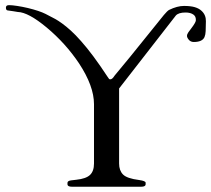

<svg xmlns="http://www.w3.org/2000/svg" viewBox="-20 -708 801 728"><path d="M252.4 0Q235.8 0 235.8 -9.8V-14.6Q235.8 -22.5 250.2 -24.2Q264.6 -25.9 269 -26.4Q306.2 -30.3 321.3 -44.7Q336.4 -59.1 336.4 -87.9V-313Q336.4 -381.8 279.3 -468.3Q228.5 -543.9 157.2 -603.5Q87.4 -661.6 47.4 -662.6Q36.6 -664.6 29.8 -665.5Q13.2 -667.5 8.8 -668.5Q2.4 -669.4 2.4 -679Q2.4 -688.5 14.2 -688.5Q25.9 -688.5 45.2 -685.5Q64.5 -682.6 85.4 -677.7Q129.4 -667 152.6 -655.3Q175.8 -643.6 188.2 -636.7Q200.7 -629.9 215.8 -618.9Q231 -607.9 248.8 -591.8Q266.6 -575.7 287.6 -551.8Q332 -502 386.7 -418.5Q392.1 -410.2 393.6 -408.7Q395 -407.2 398.4 -407.2Q405.8 -407.2 414.6 -421.4Q472.2 -490.2 530 -562.7Q587.9 -635.3 601.3 -651.1Q614.7 -667 621.1 -670.4Q651.9 -685.5 677.5 -685.5Q703.1 -685.5 719 -680.7Q734.9 -675.8 744.1 -667Q761.2 -651.4 760.7 -627.4Q760.3 -603.5 759.8 -590.1Q759.3 -576.7 755.4 -567.4Q747.1 -548.8 714.8 -548.8Q703.1 -548.8 696 -557.1Q689 -565.4 689 -571.8Q689 -578.1 694.3 -585.7Q699.7 -593.3 706.1 -601.6Q722.7 -623.5 722.7 -631.3Q722.7 -639.2 720.7 -643.8Q718.8 -648.4 713.9 -652.3Q702.6 -660.6 683.6 -660.6Q656.7 -660.6 646.5 -648.9L431.6 -372.6V-87.9Q431.6 -61.5 446.5 -46.4Q461.4 -31.2 507.8 -25.4Q532.2 -22 532.2 -15.1V-9.8Q532.2 0 515.6 0Z"/></svg>

Font: Cardo-Italic
Style: Italic
Weight: 400
Italic angle: -12°
Designer: David J. Perry
Foundry: David J. Perry
Version: Version 0.991